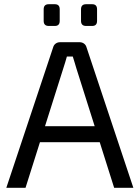

<svg xmlns="http://www.w3.org/2000/svg" viewBox="-20 -890 662 910"><path d="M357 -690Q369 -690 378 -683.5Q387 -677 390 -666L612 0H521L342 -566Q338 -580 333.5 -594.5Q329 -609 325 -622H297Q293 -609 289 -594.5Q285 -580 280 -566L101 0H10L232 -666Q235 -677 244 -683.5Q253 -690 265 -690ZM485 -292V-216H135V-292ZM417 -870Q440 -870 440 -846V-791Q440 -767 417 -767H388Q364 -767 364 -791V-846Q364 -870 388 -870ZM240 -870Q263 -870 263 -846V-791Q263 -767 240 -767H211Q187 -767 187 -791V-846Q187 -870 211 -870Z"/></svg>

Font: Exo 2
Style: Regular
Weight: 400
Designer: Natanael Gama
Foundry: Natanael Gama
Version: Version 2.010